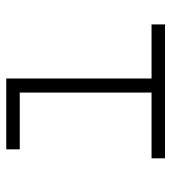

<svg xmlns="http://www.w3.org/2000/svg" viewBox="14 -572 558 626"><g transform="rotate(-90 293.0 -259.0)"><path d="M89.8 0V-43.9H304.2V-473.6H119.1V-517.6H350.1V-43.9H526.4V0Z"/></g></svg>

Font: Cascadia Code ExtraLight
Style: Regular
Weight: 200
Monospace: yes
Designer: Aaron Bell
Foundry: Saja Typeworks
Version: Version 2407.024; ttfautohint (v1.8.4)